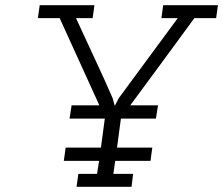

<svg xmlns="http://www.w3.org/2000/svg" viewBox="-20 -720 860 740"><path d="M560 -100 567 -151H431L446 -263H581L589 -314H482Q544 -398 605.5 -481.5Q667 -565 729 -650H813L820 -700H609L602 -650H665L438 -342L423 -313H422L414 -342Q380 -420 344 -496.5Q308 -573 273 -650H337L344 -700H133L126 -650H210L363 -314H256L248 -263H384L369 -151H233L226 -100H362L354 -50H282L275 0H487L493 -50H417L424 -100Z"/></svg>

Font: Josefin Slab Medium
Style: Italic
Weight: 500
Italic angle: -12°
Version: Version 2.000